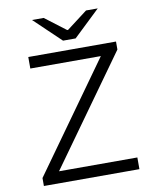

<svg xmlns="http://www.w3.org/2000/svg" viewBox="-98 -994 857 1067"><g transform="rotate(-10 330.5 -460.0)"><path d="M62 -45 499 -656H101V-721H596V-676L159 -66H601V0H62ZM157 -920H223L340 -831H345L462 -920H528L378 -777H307Z"/></g></svg>

Font: Nebula Sans Book
Style: Regular
Weight: 400
Designer: Paul D. Hunt for Adobe (as Source Sans)
Foundry: Nebula Entertainment & Broadcasting LLC
Version: Version 1.010